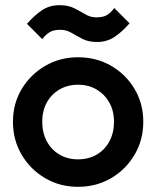

<svg xmlns="http://www.w3.org/2000/svg" viewBox="-20 -711 603 741"><path d="M281 10Q211 10 154 -23.5Q97 -57 63.5 -114Q30 -171 30 -241Q30 -311 63.5 -367Q97 -423 154 -456.5Q211 -490 281 -490Q352 -490 409 -457Q466 -424 499.5 -367.5Q533 -311 533 -241Q533 -171 499.5 -114Q466 -57 409 -23.5Q352 10 281 10ZM281 -96Q322 -96 353.5 -114.5Q385 -133 402.5 -166Q420 -199 420 -241Q420 -283 402 -315Q384 -347 353 -365.5Q322 -384 281 -384Q241 -384 209.5 -365.5Q178 -347 160.5 -315Q143 -283 143 -241Q143 -199 160.5 -166Q178 -133 209.5 -114.5Q241 -96 281 -96ZM354 -549Q321 -549 298 -561Q275 -573 255.5 -584.5Q236 -596 212 -596Q187 -596 172 -587Q157 -578 143 -560L84 -619Q113 -652 142 -671.5Q171 -691 210 -691Q243 -691 266 -679.5Q289 -668 309 -656Q329 -644 352 -644Q378 -644 393 -653Q408 -662 421 -680L480 -621Q451 -588 422 -568.5Q393 -549 354 -549Z"/></svg>

Font: Outfit Thin Medium
Style: Regular
Weight: 500
Version: Version 1.100;gftools[0.9.27]